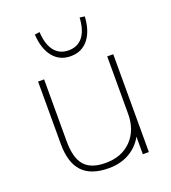

<svg xmlns="http://www.w3.org/2000/svg" viewBox="-142 -882 885 994"><g transform="rotate(-20 300.5 -384.5)"><path d="M509.8 0H476.6V-127.9H490.2Q467.8 -64.5 414.6 -28.3Q361.3 7.8 288.1 7.8Q190.4 7.8 143.1 -42Q95.7 -91.8 95.7 -194.3V-539.1H128.9V-198.2Q128.9 -106.4 165 -64.9Q201.2 -23.4 281.2 -23.4Q370.1 -23.4 423.3 -78.1Q476.6 -132.8 476.6 -223.6V-539.1H509.8ZM163.1 -773.4 190.4 -777.3Q194.3 -708 222.7 -672.4Q251 -636.7 300.8 -636.7Q350.6 -636.7 378.9 -672.4Q407.2 -708 411.1 -777.3L438.5 -773.4Q433.6 -693.4 397.5 -648.9Q361.3 -604.5 300.8 -604.5Q240.2 -604.5 204.1 -648.9Q168 -693.4 163.1 -773.4Z"/></g></svg>

Font: Min Sans VF VF
Style: Regular
Weight: 400
Designer: Jinseong-Kim, NotoSansCJK, Nunito
Foundry: Jinseong-Kim
Version: Version 1.420;Glyphs 3.1.2 (3151)